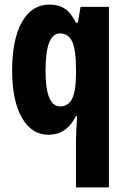

<svg xmlns="http://www.w3.org/2000/svg" viewBox="-20 -672 551 839"><path d="M312 -62Q312 -78 313.5 -103Q315 -128 317 -165H312Q290 -122 260 -102.5Q230 -83 192 -83Q118 -83 75.5 -158Q33 -233 33 -363Q33 -500 76 -576Q119 -652 196 -652Q235 -652 262 -635Q289 -618 312 -573H320L332 -642H456V147H312ZM243 -207Q279 -207 295.5 -241Q312 -275 312 -347V-373Q312 -454 295.5 -490Q279 -526 242 -526Q211 -526 195 -486Q179 -446 179 -362Q179 -207 243 -207Z"/></svg>

Font: Noto Sans Kannada UI ExtraCondensed ExtraBold
Style: Regular
Weight: 800
Width: 2
Designer: Jelle Bosma - Monotype Design Team
Foundry: Monotype Imaging Inc.
Version: Version 2.005; ttfautohint (v1.8.4.7-5d5b)